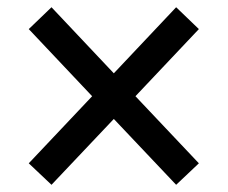

<svg xmlns="http://www.w3.org/2000/svg" viewBox="-20 -600 626 528"><path d="M121.6 -91.8 59.1 -150.9 233.4 -335.4 59.1 -520 121.6 -580.1 293 -398.4 464.4 -580.1 526.9 -520 352.5 -335.4 526.9 -150.9 464.4 -91.8 293 -272.9Z"/></svg>

Font: Caskaydia Cove
Style: Regular
Weight: 400
Monospace: yes
Designer: Aaron Bell
Foundry: Saja Typeworks
Version: Version 4.300; ttfautohint (v1.8.3)